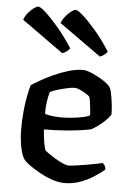

<svg xmlns="http://www.w3.org/2000/svg" viewBox="-54 -800 578 840"><g transform="rotate(5 235.0 -379.5)"><path d="M261 0Q234 0 204.5 -10.5Q175 -21 148.5 -36Q122 -51 103.5 -64.5Q85 -78 80 -85Q68 -99 60 -137Q52 -175 52 -218Q52 -259 55.5 -296.5Q59 -334 65 -364.5Q71 -395 77 -414Q91 -423 116 -437.5Q141 -452 172 -466Q203 -480 236 -490Q269 -500 299 -500Q315 -500 340 -489Q365 -478 388 -463.5Q411 -449 419 -438Q425 -431 429.5 -410Q434 -389 437 -363.5Q440 -338 440 -316Q429 -300 414 -286Q399 -272 384 -261.5Q369 -251 358 -245Q348 -242 318 -237.5Q288 -233 245 -229.5Q202 -226 151 -226Q153 -195 158 -167Q163 -139 167 -134Q170 -131 183 -122Q196 -113 212.5 -103Q229 -93 245.5 -85.5Q262 -78 272 -78Q284 -78 305 -81Q326 -84 349.5 -88Q373 -92 392.5 -96Q412 -100 421 -102Q425 -98 429.5 -91.5Q434 -85 434 -74Q415 -58 388 -40.5Q361 -23 328.5 -11.5Q296 0 261 0ZM222 -285Q245 -285 270 -287.5Q295 -290 316 -294.5Q337 -299 347 -305Q347 -316 345 -333Q343 -350 341 -365Q339 -380 337 -384Q336 -388 323 -396.5Q310 -405 294.5 -412Q279 -419 268 -419Q259 -419 237.5 -414.5Q216 -410 194.5 -403.5Q173 -397 163 -391Q159 -380 156 -363.5Q153 -347 151.5 -329Q150 -311 150 -295Q160 -290 181.5 -287.5Q203 -285 222 -285ZM202 -565 19 -696Q24 -711 35.5 -725.5Q47 -740 60 -749.5Q73 -759 80 -759Q90 -759 114 -737Q138 -715 170.5 -677Q203 -639 235 -589Q231 -583 222 -576Q213 -569 202 -565ZM367 -565 183 -696Q188 -710 199.5 -724.5Q211 -739 224 -749Q237 -759 245 -759Q254 -759 278.5 -737Q303 -715 335.5 -677Q368 -639 400 -589Q396 -583 386 -575Q376 -567 367 -565Z"/></g></svg>

Font: Texturina Medium
Style: Regular
Weight: 500
Designer: Guillermo Torres Carreño
Foundry: Omnibus-Type
Version: Version 1.003